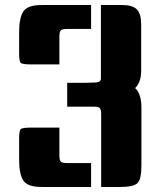

<svg xmlns="http://www.w3.org/2000/svg" viewBox="-20 -743 651 763"><path d="M381 -723H466Q507 -723 524 -705.5Q541 -688 541 -645V-462Q541 -416 517 -393Q542 -371 542 -314V-86Q542 -30 526 -15Q510 0 457 0H382V-290Q382 -306 377.5 -312.5Q373 -319 355 -319H247V-414H321L354 -415Q377 -415 380 -425Q381 -428 381 -434ZM342 -628H247Q226 -628 221 -621.5Q216 -615 216 -598V-487H106Q69 -487 62.5 -493Q56 -499 56 -530V-616Q56 -671 72.5 -697Q89 -723 145 -723H342ZM216 -236V-125Q216 -108 221 -101.5Q226 -95 247 -95H342V0H145Q89 0 72.5 -26Q56 -52 56 -107V-193Q56 -224 62.5 -230Q69 -236 106 -236Z"/></svg>

Font: Keania One
Style: Regular
Weight: 400
Designer: Julia Petretta
Foundry: Julia Petretta
Version: Version 1.003